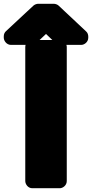

<svg xmlns="http://www.w3.org/2000/svg" viewBox="-98 -960 488 1018"><path d="M219 38C235 38 256 23 256 0V-711C256 -727 242 -748 219 -748H73C57 -748 36 -734 36 -711V0C36 16 50 38 73 38ZM370 -766C370 -775 367 -786 359 -793L213 -930C208 -935 197 -940 187 -940H105C96 -940 86 -936 79 -930L-66 -795C-73 -789 -78 -779 -78 -768V-760C-78 -744 -63 -722 -40 -722H70C77 -722 89 -726 96 -733L146 -780L195 -733C201 -728 211 -722 221 -722H333C349 -722 370 -737 370 -760Z"/></svg>

Font: Asimov Print
Style: E
Weight: 500
Designer: Google
Version: Version 2.000980; 2014